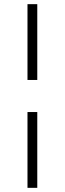

<svg xmlns="http://www.w3.org/2000/svg" viewBox="-20 -772 311 922"><path d="M112 -388H159V-752H112ZM112 130H159V-234H112Z"/></svg>

Font: MV Cash ExtraLight
Style: Regular
Weight: 200
Designer: Rodrigo Fuenzalida
Foundry: fragTYPE
Version: Version 1.100;Glyphs 3.1.2 (3151)